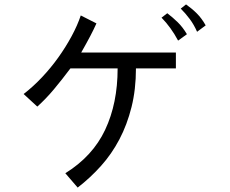

<svg xmlns="http://www.w3.org/2000/svg" viewBox="-20 -759 1040 870"><path d="M777 -449H596Q596 -354 576 -274Q556 -194 521 -127.5Q486 -61 437.5 -7Q389 47 332 91L276 26Q400 -51 456.5 -171Q513 -291 513 -449H299Q260 -397 224 -354Q188 -311 149 -276L87 -333Q130 -366 170.5 -409Q211 -452 244.5 -499Q278 -546 304.5 -595Q331 -644 346 -689L417 -653Q405 -626 389 -595.5Q373 -565 348 -521H777ZM787 -575Q755 -635 712 -679L738 -699Q763 -680 785.5 -658Q808 -636 827 -604ZM873 -615Q859 -647 840 -672.5Q821 -698 799 -720L823 -739Q850 -720 872 -698Q894 -676 912 -644Z"/></svg>

Font: NanumGothicCoding
Style: Regular
Weight: 400
Monospace: yes
Designer: Kwon Bruce; Nicolas Noh; Sung-woo Choi; Go-un Cha; Soo-hyun Park;
Foundry: NHN Corporation
Version: Version 2.000;PS 1;hotconv 1.0.49;makeotf.lib2.0.14853